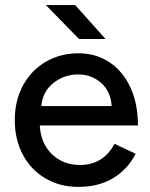

<svg xmlns="http://www.w3.org/2000/svg" viewBox="-20 -721 588 753"><path d="M38 -250Q38 -326 70 -385.5Q102 -445 159 -478.5Q216 -512 288 -512Q356 -512 409 -477Q462 -442 491.5 -378Q521 -314 521 -229H136Q140 -158 184 -116Q228 -74 294 -74Q341 -74 375 -96Q409 -118 429 -157L512 -118Q481 -57 424 -22.5Q367 12 287 12Q215 12 158 -21.5Q101 -55 69.5 -114.5Q38 -174 38 -250ZM418 -305Q414 -363 376.5 -396Q339 -429 286 -429Q232 -429 189.5 -395.5Q147 -362 142 -305ZM160 -701H275L394 -568H290Z"/></svg>

Font: Oak Sans Medium
Style: Regular
Weight: 500
Designer: Erik Kennedy, Walven
Foundry: Erik Kennedy, Walven
Version: Version 1.000